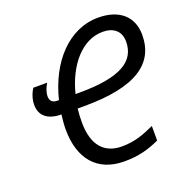

<svg xmlns="http://www.w3.org/2000/svg" viewBox="-130 -847 954 979"><g transform="rotate(-20 346.5 -357.5)"><path d="M382 10C463 10 517 -7 574 -33V-112C517 -86 466 -66 396 -66C303 -66 245 -124 245 -251C245 -274 246 -299 249 -325H285C569 -325 687 -412 687 -566C687 -664 621 -725 505 -725C345 -725 221 -589 174 -398H165C137 -398 126 -413 126 -436C126 -458 136 -483 148 -502H73C57 -478 47 -447 47 -418C47 -356 91 -325 161 -325C158 -298 155 -272 155 -246C155 -88 233 10 382 10ZM285 -398H264C301 -545 391 -649 502 -649C560 -649 598 -619 598 -562C598 -457 512 -398 285 -398Z"/></g></svg>

Font: Noto Sans SemiCondensed
Style: Italic
Weight: 400
Width: 4
Italic angle: -12°
Designer: Monotype Design Team
Foundry: Monotype Imaging Inc.
Version: Version 2.013